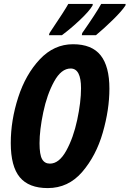

<svg xmlns="http://www.w3.org/2000/svg" viewBox="-20 -951 662 981"><path d="M35 -220Q35 -336 73 -453.5Q111 -571 183.5 -648Q256 -725 353 -725Q449 -725 494 -668.5Q539 -612 539 -498Q539 -391 505 -273Q471 -155 400 -72.5Q329 10 224 10Q127 10 81 -45.5Q35 -101 35 -220ZM394 -500Q394 -601 341 -601Q293 -601 256.5 -534.5Q220 -468 201 -377Q182 -286 182 -219Q182 -161 195 -138Q208 -115 235 -115Q282 -115 318.5 -181Q355 -247 374.5 -338.5Q394 -430 394 -500ZM233 -782Q313 -901 329 -931H454L453 -923Q437 -895 389.5 -850Q342 -805 296 -771H230ZM400 -782Q472 -885 497 -931H622L621 -923Q603 -895 556.5 -849.5Q510 -804 470 -771H398Z"/></svg>

Font: Noto Sans Display Ex Bold Cond
Style: Italic
Weight: 800
Width: 3
Italic angle: -12°
Designer: Monotype Design team
Foundry: Monotype Imaging Inc.
Version: Version 1.000